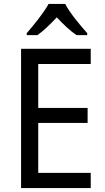

<svg xmlns="http://www.w3.org/2000/svg" viewBox="-20 -1030 540 984"><path d="M314 -1010H229C205 -965 154 -903 117 -860V-850H172C203 -872 237 -905 271 -941C305 -905 339 -872 372 -850H427V-860C391 -900 337 -965 314 -1010ZM445 -66V-144H176V-400H429V-477H176V-702H445V-780H88V-66Z"/></svg>

Font: Noto Sans Malayalam UI SemiCondensed
Style: Regular
Weight: 400
Width: 4
Designer: Jelle Bosma - Monotype Design Team
Foundry: Monotype Imaging Inc.
Version: Version 2.104